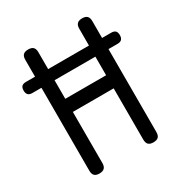

<svg xmlns="http://www.w3.org/2000/svg" viewBox="-174 -864 948 1002"><g transform="rotate(-30 300.0 -363.5)"><path d="M423 -338H177V-30Q177 -9 167 0.5Q157 10 137 10Q117 10 107.5 0.5Q98 -9 98 -30V-529H43Q26 -529 18 -537.5Q10 -546 10 -563Q10 -580 18 -588Q26 -596 43 -596H98V-698Q98 -718 107.5 -727.5Q117 -737 137.5 -737Q158 -737 167.5 -727.5Q177 -718 177 -698V-596H423V-698Q423 -718 433 -727.5Q443 -737 463 -737Q483 -737 492.5 -727.5Q502 -718 502 -698V-596H557Q574 -596 582 -588Q590 -580 590 -563Q590 -546 582 -537.5Q574 -529 557 -529H502V-30Q502 -9 492.5 0.5Q483 10 462.5 10Q442 10 432.5 0.5Q423 -9 423 -30ZM177 -529V-417H423V-529Z"/></g></svg>

Font: Maple Mono NL Light
Style: Regular
Weight: 300
Monospace: yes
Designer: subframe7536
Version: Version 7.000